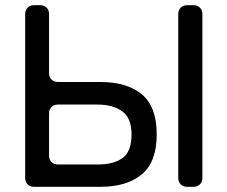

<svg xmlns="http://www.w3.org/2000/svg" viewBox="-20 -720 876 740"><path d="M77 -34V-666Q77 -681 86.5 -690.5Q96 -700 111 -700H135Q150 -700 159.5 -690.5Q169 -681 169 -666V-438Q169 -423 178.5 -413.5Q188 -404 203 -404H367Q469 -404 526.5 -356.5Q584 -309 584 -202Q584 -96 526.5 -48Q469 0 367 0H111Q96 0 86.5 -9.5Q77 -19 77 -34ZM667 -34V-666Q667 -681 676.5 -690.5Q686 -700 701 -700H726Q741 -700 750.5 -690.5Q760 -681 760 -666V-34Q760 -19 750.5 -9.5Q741 0 726 0H701Q686 0 676.5 -9.5Q667 -19 667 -34ZM203 -86H356Q418 -86 452.5 -111Q487 -136 487 -202Q487 -265 451 -291Q415 -317 356 -317H203Q188 -317 178.5 -307.5Q169 -298 169 -283V-120Q169 -105 178.5 -95.5Q188 -86 203 -86Z"/></svg>

Font: Higure Gothic Medium
Style: Regular
Weight: 500
Designer: Yoshimichi Ohira
Foundry: Positype
Version: Version 1.000